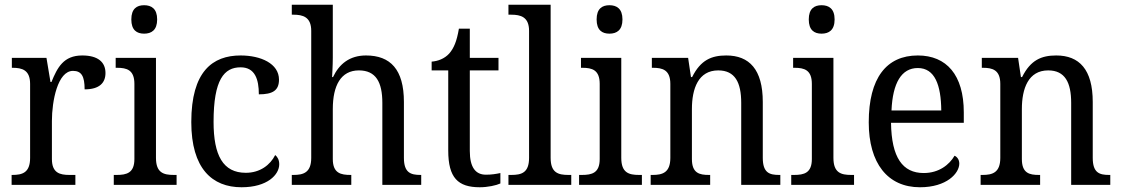

<svg xmlns="http://www.w3.org/2000/svg" viewBox="-20 -780 4729 810"><path d="M29 0H298V-42H273C233 -42 199 -50 199 -109V-270C199 -353 223 -481 288 -481C324 -481 337 -458 337 -403C400 -403 425 -431 425 -472C425 -518 393 -546 327 -546C248 -546 222 -495 197 -434H193L176 -536H30V-494H33C73 -494 107 -485 107 -426V-114C107 -51 74 -42 32 -42H29Z M588 -638C619 -638 643 -653 643 -698C643 -743 619 -758 588 -758C557 -758 534 -743 534 -698C534 -653 557 -638 588 -638ZM460 0H725V-42H713C670 -42 638 -51 638 -114V-536H468V-494H474C515 -494 547 -485 547 -426V-109C547 -50 514 -42 472 -42H460Z M999 10C1108 10 1158 -43 1158 -87C1158 -105 1151 -118 1141 -126C1120 -84 1077 -51 1017 -51C921 -51 881 -124 881 -266C881 -445 926 -496 995 -496C1056 -496 1072 -445 1072 -382C1130 -382 1157 -398 1157 -444C1157 -512 1080 -546 995 -546C877 -546 787 -479 787 -265C787 -69 875 10 999 10Z M1211 0H1462V-42H1459C1418 -42 1384 -49 1384 -109V-320C1384 -419 1418 -483 1494 -483C1566 -483 1593 -433 1593 -346V0H1757V-42H1754C1713 -42 1684 -51 1684 -114V-350C1684 -487 1627 -546 1524 -546C1455 -546 1411 -510 1385 -455H1381C1381 -458 1384 -502 1384 -537V-760H1211V-718H1218C1257 -718 1293 -709 1293 -650V-114C1293 -51 1259 -42 1218 -42H1211Z M2004 10C2038 10 2074 2 2091 -6V-50C2072 -46 2054 -43 2030 -43C1987 -43 1962 -73 1962 -143V-483H2083V-536H1962V-659H1916C1907 -606 1895 -577 1875 -554C1855 -532 1827 -522 1801 -520V-483H1871V-145C1871 -30 1912 10 2004 10Z M2125 0H2390V-42H2378C2335 -42 2303 -51 2303 -114V-760H2125V-718H2137C2176 -718 2212 -709 2212 -650V-114C2212 -51 2180 -42 2137 -42H2125Z M2551 -638C2582 -638 2606 -653 2606 -698C2606 -743 2582 -758 2551 -758C2520 -758 2497 -743 2497 -698C2497 -653 2520 -638 2551 -638ZM2423 0H2688V-42H2676C2633 -42 2601 -51 2601 -114V-536H2431V-494H2437C2478 -494 2510 -485 2510 -426V-109C2510 -50 2477 -42 2435 -42H2423Z M2725 0H2976V-42H2971C2931 -42 2899 -49 2899 -109V-320C2899 -406 2926 -483 3010 -483C3081 -483 3107 -432 3107 -346V0H3272V-42H3267C3226 -42 3198 -51 3198 -114V-350C3198 -487 3141 -546 3044 -546C2982 -546 2936 -527 2900 -455H2895L2883 -536H2730V-494H2735C2775 -494 2808 -485 2808 -426V-114C2808 -51 2774 -42 2733 -42H2725Z M3446 -638C3477 -638 3501 -653 3501 -698C3501 -743 3477 -758 3446 -758C3415 -758 3392 -743 3392 -698C3392 -653 3415 -638 3446 -638ZM3318 0H3583V-42H3571C3528 -42 3496 -51 3496 -114V-536H3326V-494H3332C3373 -494 3405 -485 3405 -426V-109C3405 -50 3372 -42 3330 -42H3318Z M3861 10C3974 10 4027 -49 4027 -90C4027 -107 4017 -119 4007 -123C3985 -85 3941 -50 3877 -50C3788 -50 3741 -115 3739 -262H4046V-306C4046 -464 3973 -546 3852 -546C3720 -546 3645 -451 3645 -264C3645 -91 3725 10 3861 10ZM3951 -314H3741C3746 -430 3783 -493 3852 -493C3924 -493 3950 -421 3951 -314Z M4117 0H4368V-42H4363C4323 -42 4291 -49 4291 -109V-320C4291 -406 4318 -483 4402 -483C4473 -483 4499 -432 4499 -346V0H4664V-42H4659C4618 -42 4590 -51 4590 -114V-350C4590 -487 4533 -546 4436 -546C4374 -546 4328 -527 4292 -455H4287L4275 -536H4122V-494H4127C4167 -494 4200 -485 4200 -426V-114C4200 -51 4166 -42 4125 -42H4117Z"/></svg>

Font: Noto Serif Georgian SemiCondensed
Style: Regular
Weight: 400
Width: 4
Designer: Monotype Design Team, Akaki Razmadze
Foundry: Google LLC
Version: Version 2.003